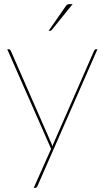

<svg xmlns="http://www.w3.org/2000/svg" viewBox="-20 -728 505 928"><path d="M162 169Q160.5 173 157.5 176.5Q154.5 180 150 180H143L227 -8.5L15 -490H22Q26 -490 28.5 -487.8Q31 -485.5 32 -483L227 -38Q229 -33.5 230.8 -29Q232.5 -24.5 233.5 -19.5Q234.5 -24.5 236.2 -29Q238 -33.5 240 -38L435 -483Q438.5 -490 444 -490H451ZM331 -708 230 -583Q226.5 -579 222 -579H215L297 -697Q301.5 -704 305.5 -706Q309.5 -708 318 -708Z"/></svg>

Font: Lato TR Hairline
Style: Regular
Weight: 250
Designer: Lukasz Dziedzic
Foundry: Lukasz Dziedzic
Version: Version 1.104 2013